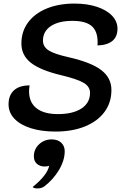

<svg xmlns="http://www.w3.org/2000/svg" viewBox="-20 -729 690 1077"><path d="M28 -144Q28 -195 58.5 -222.5Q89 -250 146 -250Q143 -232 143 -217Q143 -155 184.5 -122Q226 -89 305 -89Q389 -89 437 -120.5Q485 -152 485 -208Q485 -243 450 -264Q415 -285 324 -307Q206 -335 153 -377Q100 -419 100 -485Q100 -552 137 -602.5Q174 -653 241.5 -681Q309 -709 398 -709Q468 -709 523 -691Q578 -673 608.5 -641Q639 -609 639 -568Q639 -523 610.5 -499.5Q582 -476 527 -474Q532 -546 498.5 -579Q465 -612 386 -612Q309 -612 265 -582.5Q221 -553 221 -501Q221 -467 252.5 -446.5Q284 -426 365 -408Q492 -379 548.5 -335.5Q605 -292 605 -224Q605 -154 566.5 -101.5Q528 -49 457 -20Q386 9 291 9Q212 9 152.5 -10Q93 -29 60.5 -63.5Q28 -98 28 -144ZM256 200Q248 205 231 205Q204 205 187 190Q170 175 170 148Q170 108 199 80.5Q228 53 270 53Q304 53 323.5 71.5Q343 90 343 119Q343 171 310.5 225Q278 279 228 317Q212 328 190 328Q171 328 163 320Q246 253 256 200Z"/></svg>

Font: K2D SemiBold
Style: Italic
Weight: 600
Italic angle: -10°
Designer: Katatrad Aksorn Co.,Ltd.
Foundry: Cadson Demak Co.,Ltd.
Version: Version 1.000; ttfautohint (v1.6)